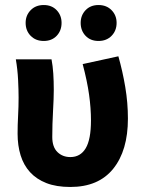

<svg xmlns="http://www.w3.org/2000/svg" viewBox="-20 -732 572 764"><path d="M260 12Q204 12 164.5 -3.5Q125 -19 99.5 -47Q74 -75 62 -114Q50 -153 50 -200Q50 -235 52 -271.5Q54 -308 54 -344Q54 -373 52 -414Q50 -455 43 -496H185Q190 -470 192 -439.5Q194 -409 194 -374Q194 -342 191 -289.5Q188 -237 188 -187Q188 -147 208.5 -127Q229 -107 260 -107Q300 -107 321 -142Q342 -177 342 -253Q342 -301 334.5 -355Q327 -409 309 -477L451 -508Q468 -448 478.5 -385.5Q489 -323 489 -260Q489 -133 430.5 -60.5Q372 12 260 12ZM154 -569Q122 -569 102 -589.5Q82 -610 82 -641Q82 -671 102 -691.5Q122 -712 154 -712Q186 -712 205.5 -691.5Q225 -671 225 -641Q225 -610 205.5 -589.5Q186 -569 154 -569ZM372 -569Q340 -569 320.5 -589.5Q301 -610 301 -641Q301 -671 320.5 -691.5Q340 -712 372 -712Q404 -712 424 -691.5Q444 -671 444 -641Q444 -610 424 -589.5Q404 -569 372 -569Z"/></svg>

Font: Font
Style: ¶
Weight: 700
Designer: Paul D. Hunt
Foundry: Adobe Systems Incorporated
Version: Version 3.000